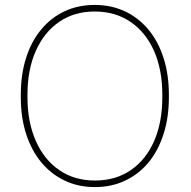

<svg xmlns="http://www.w3.org/2000/svg" viewBox="-20 -741 767 771"><path d="M361.3 10.3Q294.9 10.3 240.2 -15.6Q185.5 -41.5 146 -88.9Q106.4 -136.7 85 -202.9Q63.5 -269 63.5 -351.1V-359.9Q63.5 -441.9 84.7 -508.5Q106 -575.2 145.5 -622.6Q185.1 -670.4 239.5 -695.8Q293.9 -721.2 360.4 -721.2Q426.3 -721.2 481 -695.8Q535.6 -670.4 575.7 -622.6Q615.2 -575.2 636.7 -508.5Q658.2 -441.9 658.2 -359.9V-351.1Q658.2 -269 636.7 -202.4Q615.2 -135.7 576.2 -88.4Q536.6 -41 481.9 -15.4Q427.2 10.3 361.3 10.3ZM361.3 -16.1Q444.3 -16.1 504.9 -57.6Q565.9 -99.1 598.9 -174.6Q631.8 -250 631.8 -351.1V-360.8Q631.8 -460.4 598.6 -536.6Q564.9 -611.8 503.9 -653.3Q442.9 -694.8 360.4 -694.8Q278.3 -694.8 217.8 -653.3Q157.2 -611.8 123.8 -536.6Q90.3 -461.4 90.3 -360.8V-351.1Q90.3 -250.5 124 -174.8Q157.2 -99.6 218 -57.9Q278.8 -16.1 361.3 -16.1Z"/></svg>

Font: Battambang Thin
Style: Regular
Weight: 100
Designer: Danh Hong
Version: Version 8.002; ttfautohint (v1.8.3)